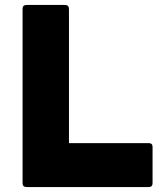

<svg xmlns="http://www.w3.org/2000/svg" viewBox="-20 -754 663 774"><path d="M87 0Q71 0 71 -16V-718Q71 -734 87 -734H242Q258 -734 258 -718V-177H580Q595 -177 595 -162V-16Q595 0 580 0Z"/></svg>

Font: LINE Seed Sans ExtraBold
Style: Regular
Weight: 800
Designer: LINE VX Design & Dalton Maag Ltd & Sandoll Inc
Foundry: Dalton Maag Ltd
Version: Version 1.003